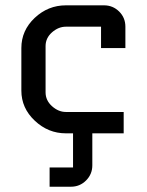

<svg xmlns="http://www.w3.org/2000/svg" viewBox="-20 -500 550 720"><path d="M443.8 0H326.2V120.1Q326.2 153.3 302.7 176.8Q279.3 200.2 246.1 200.2H166V127.9H253.9V0H227.1Q160.6 0 110.4 -47.4Q60.1 -94.7 60.1 -160.2V-319.8Q60.1 -385.7 110.1 -432.9Q160.2 -480 227.1 -480H370.1Q403.3 -480 426.8 -456.8Q450.2 -433.6 450.2 -399.9V-319.8H358.9V-399.9H227.1Q199.2 -399.9 175 -378.7Q150.9 -357.4 150.9 -327.1V-153.8Q150.9 -123.5 175 -101.8Q199.2 -80.1 227.1 -80.1H443.8Z"/></svg>

Font: Laconic
Style: Regular
Weight: 400
Designer: Robby Woodard
Version: Version 1.000